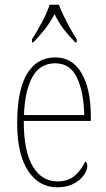

<svg xmlns="http://www.w3.org/2000/svg" viewBox="-20 -786 452 816"><path d="M223 10Q145 10 99 -60.5Q53 -131 53 -262Q53 -403 95 -472.5Q137 -542 215 -542Q288 -542 327 -474.5Q366 -407 366 -291V-272H81Q81 -142 119.5 -78.5Q158 -15 224 -15Q271 -15 299.5 -41Q328 -67 342 -100Q351 -95 351 -79Q351 -63 336.5 -42Q322 -21 293.5 -5.5Q265 10 223 10ZM338 -297Q336 -395 307 -456Q278 -517 215 -517Q149 -517 117 -457.5Q85 -398 82 -297ZM116 -619Q135 -648 157.5 -690Q180 -732 191 -766H230Q243 -732 265 -690Q287 -648 306 -619V-606H300Q269 -638 249.5 -663.5Q230 -689 212 -726Q192 -689 172 -663.5Q152 -638 122 -606H116Z"/></svg>

Font: Noto Serif Sinhala Condensed Thin
Style: Regular
Weight: 100
Width: 3
Designer: Jelle Bosma - Monotype Design Team
Foundry: Monotype Imaging Inc.
Version: Version 2.007; ttfautohint (v1.8.4.7-5d5b)